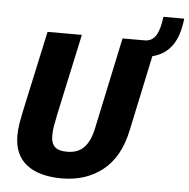

<svg xmlns="http://www.w3.org/2000/svg" viewBox="-58 -925 977 995"><g transform="rotate(5 430.0 -428.0)"><path d="M628.5 -264.5Q599 -125.5 512 -56.5Q425 12.5 300 12.5Q181 12.5 116.2 -38.2Q51.5 -89 51.5 -188.5Q51.5 -222 57.5 -256.5Q63.5 -291 75.5 -346.5L160.5 -737.5H339L248.5 -319.5Q239.5 -276 235.5 -252Q231.5 -228 231.5 -204.5Q231.5 -165 251 -146.2Q270.5 -127.5 314.5 -127.5Q371.5 -127.5 403.2 -160.8Q435 -194 449 -260.5L550.5 -737.5H665Q704.5 -737.5 724.5 -770.5Q744.5 -803.5 751.5 -867.5H860Q850.5 -777 813.8 -726Q777 -675 712.5 -659.5Z"/></g></svg>

Font: Epilogue ExtraBold
Style: Italic
Weight: 800
Italic angle: -12°
Designer: Tyler Finck
Foundry: Etcetera Type Co
Version: Version 2.111; ttfautohint (v1.8.3)